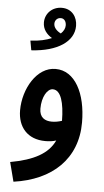

<svg xmlns="http://www.w3.org/2000/svg" viewBox="-61 -735 542 1003"><g transform="rotate(5 209.5 -233.5)"><path d="M82 -462C219 -470 304 -527 304 -609C304 -655 276 -697 222 -697C172 -697 135 -660 135 -613C135 -577 156 -552 184 -535C156 -523 119 -514 73 -512ZM190 -611C190 -629 203 -643 221 -643C240 -643 250 -627 250 -607C250 -592 243 -577 228 -563C206 -574 190 -591 190 -611ZM49 230C250 202 379 82 379 -109C379 -262 319 -376 218 -376C119 -377 51 -257 51 -145C51 -58 102 4 196 4C216 4 235 2 253 -4C220 67 145 107 23 129ZM156 -163C156 -224 183 -269 212 -269C255 -269 273 -203 274 -109C256 -103 238 -100 221 -100C185 -100 156 -116 156 -163Z"/></g></svg>

Font: Noto Sans Arabic UI XCn SmBd
Style: Regular
Weight: 600
Width: 2
Designer: Monotype Design Team, Nadine Chahine and Nizar Qandah
Foundry: Monotype Imaging Inc.
Version: Version 2.010